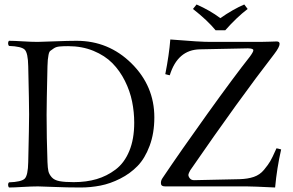

<svg xmlns="http://www.w3.org/2000/svg" viewBox="-20 -832 1306 857"><path d="M191.9 -108.9Q192.9 -82 196 -68.1Q199.2 -54.2 210.7 -41Q222.2 -27.8 245.6 -23.4Q269 -19 309.1 -19Q365.2 -19 411.1 -32.5Q457 -45.9 496.1 -75.4Q535.2 -105 557.1 -158Q579.1 -210.9 579.1 -284.2Q579.1 -332 569.6 -378.9Q560.1 -425.8 537.6 -470.9Q515.1 -516.1 481.7 -550Q448.2 -584 397.2 -605Q346.2 -626 284.2 -626Q261.2 -626 245.6 -624.5Q230 -623 220 -616Q210 -608.9 204.6 -605Q199.2 -601.1 196.5 -586.4Q193.8 -571.8 193.4 -564.9Q192.9 -558.1 191.9 -536.1Q188 -368.2 188 -319.8Q188 -217.8 191.9 -108.9ZM147.9 -645Q163.1 -645 223.6 -647.5Q284.2 -649.9 321.8 -649.9Q464.8 -649.9 566.9 -549.1Q668.9 -448.2 668.9 -308.1Q668.9 -237.3 647.9 -181.2Q627 -125 594 -91.1Q561 -57.1 516.6 -34.7Q472.2 -12.2 428.5 -3.7Q384.8 4.9 339.8 4.9Q279.8 4.9 220 2.4Q160.2 0 149.9 0Q122.1 0 81.5 2.4Q41 4.9 20 4.9Q16.1 0 16.1 -7.1Q16.1 -14.2 20 -18.1Q75.2 -20 90.1 -34.4Q105 -48.8 106 -108.9Q109.9 -274.9 109.9 -320.8Q109.9 -369.6 106 -536.1Q105 -596.2 90.1 -610.6Q75.2 -625 20 -627Q16.1 -631.8 16.1 -638.9Q16.1 -646 20 -649.9Q42 -649.9 81.5 -647.5Q121.1 -645 147.9 -645ZM942.4 -696.8Q906.2 -741.2 841.3 -792L857.4 -812Q917.5 -785.6 963.4 -751Q1020 -790.5 1070.3 -812L1085.4 -792Q1036.1 -754.4 985.4 -696.8ZM1208 4.9Q1108.4 0 1081.5 0H716.8Q697.8 0 698.2 -15.1Q698.2 -27.3 706.1 -38.1Q786.1 -157.2 905.5 -323.7Q1024.9 -490.2 1095.2 -579.1Q1111.3 -601.1 1110.8 -607.9Q1110.8 -615.7 1086.9 -616.2L872.1 -611.8Q772.9 -609.9 737.8 -496.1Q734.9 -496.1 717.8 -501Q734.9 -587.9 740.2 -655.8Q876.5 -644.5 920.9 -645H1142.1Q1159.2 -645 1185.1 -646Q1210.9 -647 1214.8 -647Q1228 -647 1228 -636.2Q1228 -622.1 1204.1 -590.8Q1048.3 -389.6 829.1 -71.8Q821.3 -57.6 820.8 -51.8Q820.8 -43.9 827.4 -35.9Q834 -27.8 846.2 -27.8L1048.8 -32.2Q1085.9 -33.2 1113 -42.5Q1140.1 -51.8 1158.4 -74Q1176.8 -96.2 1186.3 -112.5Q1195.8 -128.9 1210 -161.1Q1212.9 -167 1213.9 -169.9Q1217.8 -169.9 1234.9 -165Q1215.8 -81.1 1208 4.9Z"/></svg>

Font: Linux Libertine Display
Style: Regular
Weight: 400
Designer: Philipp H. Poll
Foundry: Philipp H. Poll
Version: Version 5.0.9